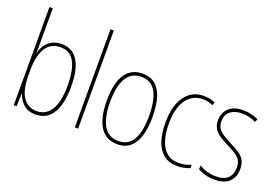

<svg xmlns="http://www.w3.org/2000/svg" viewBox="-102 -1074 2028 1398"><g transform="rotate(20 911.5 -375.0)"><path d="M102 -494Q102 -475 102 -453Q102 -431 101 -414H103Q114 -469 154 -503.5Q194 -538 254 -538Q338 -538 380.5 -469.5Q423 -401 423 -268Q423 -136 379 -63Q335 10 245 10Q189 10 154.5 -20.5Q120 -51 104 -99H102L98 0H76V-760H102ZM254 -513Q176 -513 139 -451Q102 -389 102 -285V-243Q102 -126 140.5 -71Q179 -16 245 -16Q318 -16 357 -78.5Q396 -141 396 -268Q396 -389 361.5 -451Q327 -513 254 -513Z M575 0H549V-760H575Z M1055 -264Q1055 -131 1011.5 -60.5Q968 10 880 10Q791 10 746 -61Q701 -132 701 -265Q701 -397 746 -467Q791 -537 880 -537Q943 -537 982 -503Q1021 -469 1038 -407.5Q1055 -346 1055 -264ZM727 -265Q727 -146 764 -80.5Q801 -15 879 -15Q957 -15 993 -78.5Q1029 -142 1029 -265Q1029 -339 1014.5 -394.5Q1000 -450 967.5 -481Q935 -512 880 -512Q802 -512 764.5 -447.5Q727 -383 727 -265Z M1345 10Q1280 10 1238.5 -23.5Q1197 -57 1177 -117Q1157 -177 1157 -258Q1157 -390 1210 -463.5Q1263 -537 1356 -537Q1405 -537 1444 -518L1435 -494Q1417 -504 1397 -508Q1377 -512 1357 -512Q1276 -512 1229.5 -446.5Q1183 -381 1183 -258Q1183 -188 1200 -133Q1217 -78 1253 -46.5Q1289 -15 1347 -15Q1396 -15 1442 -35V-9Q1423 -1 1397.5 4.5Q1372 10 1345 10Z M1785 -126Q1785 -64 1747.5 -27Q1710 10 1634 10Q1592 10 1558.5 0Q1525 -10 1504 -22V-53Q1531 -36 1564.5 -26Q1598 -16 1634 -16Q1698 -16 1728 -45.5Q1758 -75 1758 -128Q1758 -164 1743.5 -186Q1729 -208 1703.5 -224Q1678 -240 1644 -256Q1607 -275 1576.5 -294Q1546 -313 1528.5 -339.5Q1511 -366 1511 -408Q1511 -463 1549 -500Q1587 -537 1661 -537Q1695 -537 1725.5 -529.5Q1756 -522 1779 -509L1767 -486Q1747 -498 1718 -505Q1689 -512 1660 -512Q1604 -512 1570.5 -485.5Q1537 -459 1537 -407Q1537 -374 1551 -353Q1565 -332 1590.5 -316Q1616 -300 1650 -282Q1687 -263 1717.5 -245Q1748 -227 1766.5 -199.5Q1785 -172 1785 -126Z"/></g></svg>

Font: Noto Sans Devanagari UI Condensed Thin
Style: Regular
Weight: 100
Width: 3
Designer: Jelle Bosma - Monotype Design Team
Foundry: Monotype Imaging Inc.
Version: Version 2.004; ttfautohint (v1.8.4.7-5d5b)